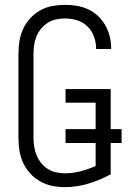

<svg xmlns="http://www.w3.org/2000/svg" viewBox="-20 -763 540 791"><path d="M246 8Q296 8 344 -6.5Q392 -21 436 -45V-174H481V-231H436V-396H250V-340H374V-231H250V-174H374V-79Q344 -66 312 -57.5Q280 -49 248 -49Q229 -49 211 -53Q193 -57 177 -67Q161 -77 149.5 -91.5Q138 -106 131 -123Q124 -140 121 -158.5Q118 -177 118 -195V-540Q118 -559 120.5 -577Q123 -595 130 -612.5Q137 -630 149 -644.5Q161 -659 176.5 -669Q192 -679 210.5 -683Q229 -687 247 -687Q273 -687 297.5 -679.5Q322 -672 340 -654.5Q358 -637 367 -612.5Q376 -588 376 -563Q376 -563 376 -562.5Q376 -562 376 -561H438Q438 -562 438 -562.5Q438 -563 438 -564Q438 -589 432 -613Q426 -637 414 -658.5Q402 -680 384 -697Q366 -714 343.5 -724.5Q321 -735 296.5 -739Q272 -743 247 -743Q221 -743 194.5 -738Q168 -733 145 -720Q122 -707 104 -687Q86 -667 75 -643Q64 -619 60 -593Q56 -567 56 -540V-195Q56 -169 60 -143Q64 -117 75 -93Q86 -69 104 -49Q122 -29 145 -16Q168 -3 194 2.5Q220 8 246 8Z"/></svg>

Font: Iosevka SS09 Light
Style: Regular
Weight: 300
Monospace: yes
Designer: Belleve Invis
Foundry: Belleve Invis
Version: Version 5.2.1; ttfautohint (v1.8.3)